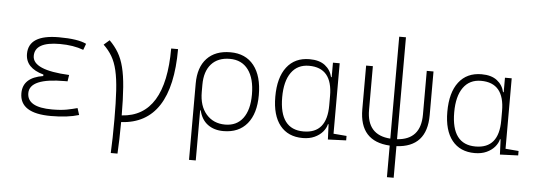

<svg xmlns="http://www.w3.org/2000/svg" viewBox="-57 -905 3629 1303"><g transform="rotate(5 1758.0 -253.5)"><path d="M305.7 9.8Q92.8 9.8 92.8 -127Q92.8 -233.9 230.5 -255.9V-266.1Q107.4 -299.8 107.4 -396.5Q107.4 -527.3 313.5 -527.3Q443.8 -527.3 501 -499L485.4 -456.5Q416.5 -482.4 324.2 -482.4Q154.3 -482.4 154.3 -386.7Q154.3 -290 404.8 -278.3L397.9 -234.4H379.9Q139.6 -234.4 139.6 -131.8Q139.6 -35.2 309.6 -35.2Q370.1 -35.2 410.2 -43Q450.2 -50.8 481.4 -59.6L496.1 -13.7Q419.9 9.8 305.7 9.8Z M732.4 224.6Q734.9 176.8 736.1 119.4Q737.3 62 737.3 -4.9Q737.3 -121.1 732.2 -201.7Q727.1 -282.2 714.1 -337.4Q701.2 -392.6 678.2 -431.6Q655.3 -470.7 620.1 -503.9L658.2 -537.1Q694.8 -501 719 -460.2Q743.2 -419.4 757.3 -363.8Q771.5 -308.1 777.6 -228.8Q783.7 -149.4 784.2 -36.1Q1079.1 -54.2 1079.1 -517.6H1126Q1126 -8.8 784.2 9.3Q783.7 133.8 778.3 224.6Z M1480.5 9.8Q1417 9.8 1373.8 -22Q1330.6 -53.7 1315.4 -117.2H1311.5V224.6H1265.6V-295.4Q1265.6 -406.2 1322.5 -466.8Q1379.4 -527.3 1482.4 -527.3Q1585.9 -527.3 1642.6 -455.8Q1699.2 -384.3 1699.2 -253.9Q1699.2 -128.4 1642.1 -59.3Q1585 9.8 1480.5 9.8ZM1311.5 -242.2Q1311.5 -146 1360.1 -90.6Q1408.7 -35.2 1488.3 -35.2Q1566.9 -35.2 1609.6 -92.3Q1652.3 -149.4 1652.3 -253.9Q1652.3 -363.3 1607.9 -422.9Q1563.5 -482.4 1482.4 -482.4Q1401.4 -482.4 1356.4 -432.4Q1311.5 -382.3 1311.5 -291Z M2020.5 9.8Q1920.9 9.8 1866.2 -58.3Q1811.5 -126.5 1811.5 -253.9Q1811.5 -384.3 1866.5 -455.8Q1921.4 -527.3 2021.5 -527.3Q2088.4 -527.3 2127 -497.3Q2165.5 -467.3 2176.8 -418.9H2181.2V-517.6H2227.1V-37.6L2316.4 -30.3V0L2192.4 4.9L2188 -98.6H2183.6Q2177.7 -71.8 2156.7 -46.9Q2135.7 -22 2101.3 -6.1Q2066.9 9.8 2020.5 9.8ZM2181.2 -226.6V-291Q2181.2 -482.4 2021.5 -482.4Q1943.4 -482.4 1900.9 -422.9Q1858.4 -363.3 1858.4 -253.9Q1858.4 -35.2 2022.5 -35.2Q2181.2 -35.2 2181.2 -226.6Z M2613.8 224.6V9.3Q2407.2 -2 2407.2 -219.7V-517.6H2453.1V-219.7Q2453.1 -48.8 2613.8 -38.1V-732.4H2659.7V-38.1Q2820.3 -48.8 2820.3 -219.7V-517.6H2866.2V-219.7Q2866.2 -2 2659.7 9.3V224.6Z M3192.4 9.8Q3092.8 9.8 3038.1 -58.3Q2983.4 -126.5 2983.4 -253.9Q2983.4 -384.3 3038.3 -455.8Q3093.3 -527.3 3193.4 -527.3Q3260.3 -527.3 3298.8 -497.3Q3337.4 -467.3 3348.6 -418.9H3353V-517.6H3398.9V-37.6L3488.3 -30.3V0L3364.3 4.9L3359.9 -98.6H3355.5Q3349.6 -71.8 3328.6 -46.9Q3307.6 -22 3273.2 -6.1Q3238.8 9.8 3192.4 9.8ZM3353 -226.6V-291Q3353 -482.4 3193.4 -482.4Q3115.2 -482.4 3072.8 -422.9Q3030.3 -363.3 3030.3 -253.9Q3030.3 -35.2 3194.3 -35.2Q3353 -35.2 3353 -226.6Z"/></g></svg>

Font: Cascadia Mono ExtraLight
Style: Regular
Weight: 200
Monospace: yes
Designer: Aaron Bell
Foundry: Saja Typeworks
Version: Version 2404.023; ttfautohint (v1.8.4)